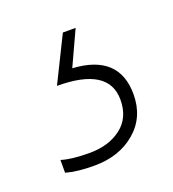

<svg xmlns="http://www.w3.org/2000/svg" viewBox="-61 -50 305 339"><g transform="rotate(-20 91.5 120.0)"><path d="M171 145Q171 70 85 65L115 0H91L49 85Q146 85 146 146Q146 180 122.5 198Q99 216 63 216Q29 216 10 210V234Q31 240 63 240Q110 240 140.5 214Q171 188 171 145Z"/></g></svg>

Font: Noto Sans Display Thin
Style: Regular
Weight: 250
Designer: Monotype Design Team
Foundry: Monotype Imaging Inc.
Version: Version 1.900